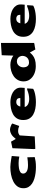

<svg xmlns="http://www.w3.org/2000/svg" viewBox="1588 -2334 765 3981"><g transform="rotate(-90 1970.5 -343.5)"><path d="M498 19Q437 19 374.5 11.2Q312 3.4 255.4 -14.2Q198.7 -31.7 154.3 -61.5Q109.9 -91.3 84 -135.3Q58.1 -179.2 58.1 -239.3Q58.1 -314.9 97.2 -366.9Q136.2 -418.9 200.7 -450.9Q265.1 -482.9 342.5 -497.3Q419.9 -511.7 496.6 -511.7Q523.4 -511.7 566.4 -507.1Q609.4 -502.4 653.1 -495.6Q696.8 -488.8 726.6 -482.4L714.4 -325.7Q678.7 -332.5 648.2 -336.4Q617.7 -340.3 577.6 -340.3Q521.5 -340.3 472.4 -332.5Q423.3 -324.7 392.8 -304Q362.3 -283.2 362.3 -244.6Q362.3 -201.7 404.3 -173.6Q446.3 -145.5 538.6 -145.5Q568.4 -145.5 613.5 -148.9Q658.7 -152.3 699.7 -159.2L703.1 -5.4Q663.1 5.4 612.8 12.2Q562.5 19 498 19Z M873 5.4Q872.1 -2.9 871.1 -12Q870.1 -21 870.1 -30.3L888.2 -468.3L1023.4 -497.1L1080.1 -398.9Q1131.8 -465.8 1179.7 -492.2Q1227.5 -518.6 1266.1 -518.6Q1293 -518.6 1320.8 -511Q1348.6 -503.4 1370.4 -492.2Q1392.1 -481 1400.4 -469.7L1349.1 -328.1Q1319.3 -340.8 1293.9 -345.7Q1268.6 -350.6 1248 -350.6Q1215.8 -350.6 1194.8 -342.3Q1173.8 -334 1163.8 -325.4Q1153.8 -316.9 1153.3 -316.9L1132.8 -5.9L921.4 4.4Z M1841.8 18.6Q1773.9 18.6 1708.3 6.3Q1642.6 -5.9 1589.4 -35.4Q1536.1 -64.9 1504.4 -115.7Q1472.7 -166.5 1472.7 -244.1Q1472.7 -324.2 1506.6 -376.2Q1540.5 -428.2 1595.7 -457.5Q1650.9 -486.8 1716.3 -498.8Q1781.7 -510.7 1844.2 -510.7Q1894 -510.7 1947.3 -498.5Q2000.5 -486.3 2045.9 -459.5Q2091.3 -432.6 2118.7 -389.6Q2146 -346.7 2143.6 -285.2Q2143.6 -279.3 2142.6 -273.9L2138.2 -213.9H1742.2Q1753.9 -169.4 1798.8 -145Q1843.8 -120.6 1911.1 -120.6Q1952.6 -120.6 2001 -130.9Q2049.3 -141.1 2102.5 -163.1H2128.9L2119.6 -39.1Q2100.1 -24.4 2058.3 -11.2Q2016.6 2 1960.4 10.3Q1904.3 18.6 1841.8 18.6ZM1928.2 -304.7Q1927.7 -352.5 1906 -370.6Q1884.3 -388.7 1848.1 -388.7Q1804.7 -388.7 1781 -363.3Q1757.3 -337.9 1752 -304.7Z M2589.4 16.1Q2501 16.1 2429.4 -15.6Q2357.9 -47.4 2315.7 -104Q2273.4 -160.6 2273.4 -235.4Q2273.4 -304.2 2302.7 -356Q2332 -407.7 2381.3 -442.1Q2430.7 -476.6 2491.5 -493.9Q2552.2 -511.2 2615.7 -511.2Q2670.9 -511.2 2721.7 -493.4Q2772.5 -475.6 2808.1 -448.7Q2809.1 -493.2 2811 -543.9Q2813 -594.7 2814 -639.2Q2814 -651.4 2815.2 -668.5Q2816.4 -685.5 2816.9 -690.9Q2831.1 -691.4 2858.2 -693.1Q2885.3 -694.8 2917.7 -697Q2950.2 -699.2 2981.4 -701.2Q3012.7 -703.1 3036.6 -704.3Q3060.5 -705.6 3069.3 -705.6H3070.8V-18.6Q3065.4 -15.1 3041.5 -11.5Q3017.6 -7.8 2988 -3.2Q2958.5 1.5 2935.5 7.3Q2917.5 -24.9 2901.4 -52.7Q2885.3 -80.6 2871.6 -107.4Q2846.7 -74.7 2811.5 -46.4Q2776.4 -18.1 2723.1 -1Q2669.9 16.1 2589.4 16.1ZM2665 -124.5Q2712.4 -124.5 2742.4 -144.3Q2772.5 -164.1 2787.1 -194.6Q2801.8 -225.1 2802.7 -257.8Q2802.7 -288.1 2789.3 -315.2Q2775.9 -342.3 2750.2 -359.1Q2724.6 -376 2688.5 -376Q2648.4 -376 2620.8 -355.2Q2593.3 -334.5 2579.1 -304.2Q2564.9 -273.9 2564.9 -245.1Q2564.9 -187.5 2590.1 -156Q2615.2 -124.5 2665 -124.5Z M3567.4 18.6Q3499.5 18.6 3433.8 6.3Q3368.2 -5.9 3314.9 -35.4Q3261.7 -64.9 3230 -115.7Q3198.2 -166.5 3198.2 -244.1Q3198.2 -324.2 3232.2 -376.2Q3266.1 -428.2 3321.3 -457.5Q3376.5 -486.8 3441.9 -498.8Q3507.3 -510.7 3569.8 -510.7Q3619.6 -510.7 3672.9 -498.5Q3726.1 -486.3 3771.5 -459.5Q3816.9 -432.6 3844.2 -389.6Q3871.6 -346.7 3869.1 -285.2Q3869.1 -279.3 3868.2 -273.9L3863.8 -213.9H3467.8Q3479.5 -169.4 3524.4 -145Q3569.3 -120.6 3636.7 -120.6Q3678.2 -120.6 3726.6 -130.9Q3774.9 -141.1 3828.1 -163.1H3854.5L3845.2 -39.1Q3825.7 -24.4 3783.9 -11.2Q3742.2 2 3686 10.3Q3629.9 18.6 3567.4 18.6ZM3653.8 -304.7Q3653.3 -352.5 3631.6 -370.6Q3609.9 -388.7 3573.7 -388.7Q3530.3 -388.7 3506.6 -363.3Q3482.9 -337.9 3477.5 -304.7Z"/></g></svg>

Font: Seymour One
Style: Regular
Weight: 400
Designer: Vernon Adams
Foundry: Vernon Adams
Version: Version 1.100; ttfautohint (v1.8.4.7-5d5b);gftools[0.9.33]